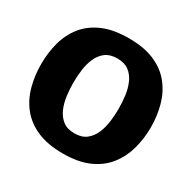

<svg xmlns="http://www.w3.org/2000/svg" viewBox="-153 -828 990 991"><g transform="rotate(30 342.0 -333.0)"><path d="M342 10Q250 10 187 -18Q124 -46 86 -94.5Q48 -143 31.5 -205Q15 -267 15 -334Q15 -402 31.5 -463.5Q48 -525 86 -573Q124 -621 187 -648.5Q250 -676 342 -676Q434 -676 496.5 -648.5Q559 -621 597 -573Q635 -525 652 -463.5Q669 -402 669 -334Q669 -267 652 -205Q635 -143 597 -94.5Q559 -46 496.5 -18Q434 10 342 10ZM342 -110Q385 -110 411.5 -130.5Q438 -151 452.5 -184.5Q467 -218 472 -257.5Q477 -297 477 -334Q477 -372 472 -411Q467 -450 452.5 -483Q438 -516 411.5 -536Q385 -556 342 -556Q299 -556 272.5 -536Q246 -516 231.5 -483Q217 -450 212 -411Q207 -372 207 -334Q207 -297 212 -257.5Q217 -218 231.5 -184.5Q246 -151 272.5 -130.5Q299 -110 342 -110Z"/></g></svg>

Font: Epunda Sans Black
Style: Regular
Weight: 900
Designer: Simon Atzbach
Foundry: typofactur
Version: Version 2.204; ttfautohint (v1.8.4.7-5d5b)